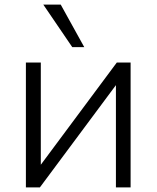

<svg xmlns="http://www.w3.org/2000/svg" viewBox="-20 -809 676 829"><path d="M91.8 0V-539.1H156.2V-97.7L484.4 -539.1H543.9V0H480.5V-441.4L152.3 0ZM167 -789.1H242.2L343.8 -605.5H292Z"/></svg>

Font: Min Sans Light
Style: Regular
Weight: 300
Designer: Jinseong-Kim, NotoSansCJK, Nunito
Foundry: Jinseong-Kim
Version: Version 1.400;Glyphs 3.1.2 (3151)